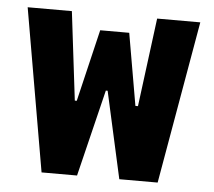

<svg xmlns="http://www.w3.org/2000/svg" viewBox="-44 -589 708 636"><g transform="rotate(5 310.0 -270.5)"><path d="M23 -541 116.5 0H234.5L305 -288.5H311L375 0H502.5L597 -541H453.5L415.5 -246.5H407L365.5 -486H269L212 -246.5H205.5L170 -541Z"/></g></svg>

Font: Monaspace Neon ExtraBold
Style: Regular
Weight: 800
Designer: Riley Cran & the Lettermatic Team
Foundry: Lettermatic
Version: Version 1.200 (Monaspace Neon)